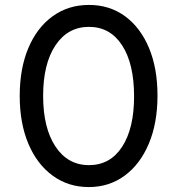

<svg xmlns="http://www.w3.org/2000/svg" viewBox="-20 -745 719 779"><path d="M340 14Q257 14 193.5 -32.5Q130 -79 95 -162Q60 -245 60 -356Q60 -467 95 -550Q130 -633 193.5 -679Q257 -725 341 -725Q425 -725 487.5 -679Q550 -633 584.5 -550.5Q619 -468 619 -357Q619 -246 584 -162.5Q549 -79 486 -32.5Q423 14 340 14ZM341 -75Q427 -75 475.5 -149.5Q524 -224 524 -354Q524 -486 475.5 -561Q427 -636 341 -636Q255 -636 205 -561Q155 -486 155 -356Q155 -226 205 -150.5Q255 -75 341 -75Z"/></svg>

Font: Borel
Style: Regular
Weight: 400
Designer: Rosalie Wagner
Foundry: ANRT
Version: Version 1.007; ttfautohint (v1.8.4.7-5d5b)